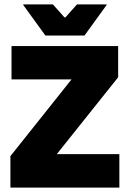

<svg xmlns="http://www.w3.org/2000/svg" viewBox="-20 -847 586 867"><path d="M519 -151V0H27V-142L303 -488.5H32V-639H513.5V-498L236.5 -151ZM185 -686.5 85 -824.5V-827H219L271 -768.5H275.5L327.5 -827H461.5V-824.5L361.5 -686.5Z"/></svg>

Font: Anek Latin ExtraBold
Style: Regular
Weight: 800
Designer: Yesha Goshar
Foundry: Ek Type
Version: Version 1.003